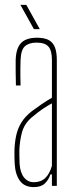

<svg xmlns="http://www.w3.org/2000/svg" viewBox="-20 -759 310 784"><path d="M118 5Q80 5 61.2 -20.8Q42.5 -46.5 40 -90Q39.5 -105 39 -118Q38.5 -131 39 -145Q40 -177 46 -205.2Q52 -233.5 67 -258.2Q82 -283 110 -305Q128 -318.5 149.2 -333Q170.5 -347.5 192 -360V-514Q192 -552.5 177.8 -568.8Q163.5 -585 129 -585Q99 -585 82.2 -570.5Q65.5 -556 64 -514Q63.5 -499.5 63.2 -482.2Q63 -465 63.2 -446.5Q63.5 -428 64 -410H45Q44.5 -437 44 -464.8Q43.5 -492.5 44 -514Q45 -546.5 54.5 -566.5Q64 -586.5 83 -595.8Q102 -605 131 -605Q161 -605 178.8 -595.5Q196.5 -586 204.2 -566Q212 -546 212 -514V0H192V-47H186Q178.5 -24.5 163 -9.8Q147.5 5 118 5ZM118 -15Q146.5 -15 164.5 -31.8Q182.5 -48.5 192 -82V-337Q175.5 -328 156.8 -315.8Q138 -303.5 110 -280Q79.5 -254 70 -219.5Q60.5 -185 59 -145Q59 -137 59.2 -121.5Q59.5 -106 60 -90Q62.5 -54 78 -34.5Q93.5 -15 118 -15ZM118.5 -640 63.5 -739H87.5L142.5 -640Z"/></svg>

Font: Big Shoulders Display SC Thin
Style: Regular
Weight: 100
Designer: Patric King
Foundry: XO Type Co
Version: Version 2.002